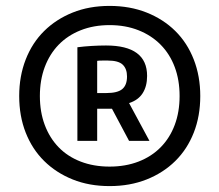

<svg xmlns="http://www.w3.org/2000/svg" viewBox="-20 -772 742 650"><path d="M351 -142Q282 -142 226 -164.5Q170 -187 129.5 -227Q89 -267 67 -323Q45 -379 45 -447Q45 -514 67 -570.5Q89 -627 129.5 -667Q170 -707 226 -729.5Q282 -752 351 -752Q420 -752 476.5 -729.5Q533 -707 573.5 -667Q614 -627 636 -570.5Q658 -514 658 -447Q658 -379 636 -323Q614 -267 573.5 -227Q533 -187 476.5 -164.5Q420 -142 351 -142ZM351 -208Q405 -208 449 -225Q493 -242 524 -273.5Q555 -305 571.5 -349Q588 -393 588 -447Q588 -501 571.5 -545Q555 -589 524 -620.5Q493 -652 449 -669.5Q405 -687 351 -687Q297 -687 253 -669.5Q209 -652 178.5 -620.5Q148 -589 131.5 -545Q115 -501 115 -447Q115 -393 131.5 -349Q148 -305 178.5 -273.5Q209 -242 253 -225Q297 -208 351 -208ZM242 -612Q265 -615 290.5 -616.5Q316 -618 339 -618Q478 -618 478 -515Q478 -480 463 -456.5Q448 -433 417 -423L486 -295H417L359 -404H309V-295H242ZM340 -457Q378 -457 394 -470.5Q410 -484 410 -513Q410 -539 395.5 -553Q381 -567 345 -567Q341 -567 327.5 -567Q314 -567 309 -566V-457Z"/></svg>

Font: Encode Sans Normal
Style: Bold
Weight: 700
Designer: Pablo Impallari, Andres Torresi
Foundry: Pablo Impallari, Andres Torresi
Version: Version 1.000; ttfautohint (v1.00) -l 8 -r 50 -G 200 -x 14 -